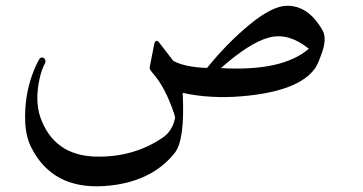

<svg xmlns="http://www.w3.org/2000/svg" viewBox="-20 -413 1253 662"><path d="M969.2 -393.1Q1044.9 -394 1093.8 -305.2Q1106 -278.8 1091.3 -235.1Q1076.7 -191.4 1065.9 -176.8Q1008.8 -97.7 814.5 -81.1Q705.1 -71.8 609.9 -92.8Q618.2 68.8 582.5 114.3Q500 217.8 338.9 228.5Q161.1 240.2 87.9 95.7Q68.8 57.6 66.9 7.3Q63.5 -81.1 92.3 -158.2Q104 -190.4 116.2 -210Q120.1 -215.8 126.5 -214.6Q132.8 -213.4 135.5 -207.8Q138.2 -202.1 135.7 -195.8Q124 -174.8 117.2 -145Q99.6 -68.4 118.7 -9.8Q165 123 310.1 127Q439.5 129.9 539.6 62.5Q573.2 40.5 583 -3.4Q584.5 -8.8 581.5 -17.6Q550.3 -112.8 504.4 -163.6Q494.6 -174.8 496.1 -181.2L512.2 -263.2Q518.1 -280.3 529.3 -265.6L577.6 -203.1Q616.7 -181.6 693.8 -178.7Q765.1 -266.6 842.3 -329.6Q919.4 -392.6 969.2 -393.1ZM1044.9 -245.1Q973.6 -301.8 906.7 -283.4Q839.8 -265.1 741.7 -178.2Q954.1 -166 1044.9 -245.1Z"/></svg>

Font: Amiri
Style: Slanted
Weight: 400
Italic angle: 9°
Designer: Khaled Hosny
Version: Version 000.107